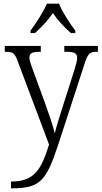

<svg xmlns="http://www.w3.org/2000/svg" viewBox="-20 -786 553 1045"><path d="M146 -619V-606H170C209 -641 240 -674 268 -715C295 -674 327 -641 366 -606H390V-619C361 -657 319 -721 301 -766H235C217 -721 174 -657 146 -619ZM40 202V239H45C200 239 232 197 297 1L439 -435C458 -496 468 -504 509 -504H513V-536H330V-504H346C387 -504 400 -494 400 -471C400 -457 394 -436 387 -412L318 -195C302 -143 287 -99 278 -60C270 -97 247 -164 225 -225L158 -408C146 -441 140 -459 140 -471C140 -494 152 -504 193 -504H202V-536H6V-504H9C52 -504 60 -497 77 -451L247 1C204 136 169 202 40 202Z"/></svg>

Font: Noto Serif Bengali SemiCondensed Light
Style: Regular
Weight: 300
Width: 4
Designer: Juan Bruce, Universal Thirst, Indian Type Foundry and the Monotype Design Team.
Foundry: Monotype Imaging Inc.
Version: Version 2.003